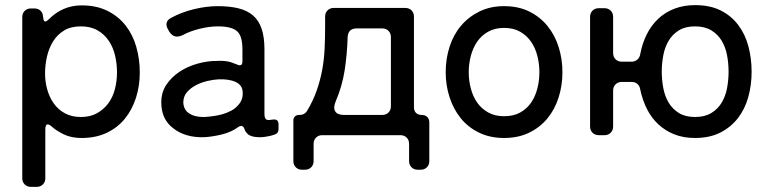

<svg xmlns="http://www.w3.org/2000/svg" viewBox="-20 -528 2997 750"><path d="M67 168V-461Q67 -476 76.5 -485.5Q86 -495 101 -495H114Q129 -495 138.5 -486Q148 -477 148 -462L149 -461Q149 -444 157 -444Q162 -444 171 -453Q225 -507 299 -507Q357 -507 400 -485.5Q443 -464 471 -428Q499 -392 512.5 -344.5Q526 -297 526 -245Q526 -192 511 -145.5Q496 -99 467.5 -64Q439 -29 396.5 -9Q354 11 299 11Q252 11 218 -9Q199 -19 184 -32Q173 -42 166 -42Q157 -42 157 -21V168Q157 183 147.5 192.5Q138 202 123 202H101Q86 202 76.5 192.5Q67 183 67 168ZM296 -71Q333 -71 359.5 -86Q386 -101 403.5 -125Q421 -149 429 -180.5Q437 -212 437 -245Q437 -279 429.5 -311Q422 -343 405 -368.5Q388 -394 361 -409.5Q334 -425 296 -425Q257 -425 230.5 -409Q204 -393 187.5 -366.5Q171 -340 163.5 -307Q156 -274 156 -241Q156 -209 164.5 -178.5Q173 -148 190 -124Q207 -100 233.5 -85.5Q260 -71 296 -71Z M778 8Q704 10 658 -26Q610 -61 610 -128Q610 -168 630.5 -198Q651 -228 682.5 -248.5Q714 -269 752 -279.5Q790 -290 825 -290Q859 -292 882 -285L906 -276Q912 -273 917 -273Q927 -273 927 -288V-335Q927 -389 905 -407Q883 -425 831 -425Q798 -425 759.5 -415.5Q721 -406 692 -390Q680 -385 672 -385Q654 -385 642 -403L636 -414Q628 -427 631 -439Q634 -451 648 -458Q688 -480 737 -492Q786 -504 831 -504Q877 -504 911.5 -495.5Q946 -487 968.5 -467.5Q991 -448 1002 -415.5Q1013 -383 1013 -335V-82Q1013 -63 1023 -60Q1030 -58 1046 -61Q1068 -64 1068 -42V-24Q1068 -7 1052 -2L1035 3Q1013 8 994 8Q962 8 948 -4Q944 -8 940.5 -12.5Q937 -17 935 -24Q931 -36 922 -36Q916 -36 911 -32Q884 -12 847.5 -3Q811 6 778 8ZM779 -71Q795 -72 813.5 -74.5Q832 -77 849.5 -82Q867 -87 883 -95.5Q899 -104 910 -117Q930 -138 928 -168Q927 -196 900 -208Q874 -220 832 -218Q813 -217 789.5 -211.5Q766 -206 745 -195Q724 -184 710 -167.5Q696 -151 696 -127Q698 -98 719 -85Q742 -70 779 -71Z M1126 101V-58Q1126 -67 1132 -73Q1138 -79 1148 -79H1151Q1169 -79 1179 -94Q1203 -134 1217 -174Q1231 -214 1238.5 -254.5Q1246 -295 1248 -337.5Q1250 -380 1250 -425V-463Q1250 -478 1259.5 -487.5Q1269 -497 1284 -497H1563Q1578 -497 1587.5 -487.5Q1597 -478 1597 -463V-109Q1597 -95 1605 -87Q1613 -79 1627 -79Q1641 -79 1649 -71Q1657 -63 1657 -49V101Q1657 116 1647.5 125.5Q1638 135 1623 135H1612Q1597 135 1587.5 125.5Q1578 116 1578 101V34Q1578 19 1568.5 9.5Q1559 0 1544 0H1239Q1224 0 1214.5 9.5Q1205 19 1205 34V101Q1205 116 1195.5 125.5Q1186 135 1171 135H1160Q1145 135 1135.5 125.5Q1126 116 1126 101ZM1324 -79H1473Q1488 -79 1497.5 -88.5Q1507 -98 1507 -113V-383Q1507 -398 1497.5 -407.5Q1488 -417 1473 -417H1373Q1340 -417 1338 -383Q1336 -317 1326.5 -254.5Q1317 -192 1291 -131Q1281 -107 1289.5 -93Q1298 -79 1324 -79Z M1949 11Q1894 11 1851 -10Q1808 -31 1779.5 -66.5Q1751 -102 1736 -148.5Q1721 -195 1721 -246Q1721 -298 1736 -345Q1751 -392 1780.5 -427Q1810 -462 1852.5 -483Q1895 -504 1949 -504Q2005 -504 2047.5 -483Q2090 -462 2119 -426Q2148 -390 2162.5 -343.5Q2177 -297 2177 -246Q2177 -194 2162 -147Q2147 -100 2118 -65Q2089 -30 2046.5 -9.5Q2004 11 1949 11ZM1949 -74Q1986 -74 2012 -88.5Q2038 -103 2054.5 -127Q2071 -151 2079 -182Q2087 -213 2087 -246Q2087 -279 2079 -310Q2071 -341 2054.5 -365Q2038 -389 2012 -404Q1986 -419 1949 -419Q1913 -419 1886.5 -404Q1860 -389 1843.5 -364.5Q1827 -340 1819 -309Q1811 -278 1811 -246Q1811 -214 1819 -183Q1827 -152 1843.5 -128Q1860 -104 1886.5 -89Q1913 -74 1949 -74Z M2695 11Q2650 11 2614.5 -3Q2579 -17 2552 -42Q2525 -67 2507.5 -101.5Q2490 -136 2481 -178Q2479 -192 2470 -200Q2461 -208 2447 -208H2409Q2394 -208 2384.5 -198.5Q2375 -189 2375 -174V-34Q2375 -19 2365.5 -9.5Q2356 0 2341 0H2319Q2304 0 2294.5 -9.5Q2285 -19 2285 -34V-462Q2285 -477 2294.5 -486.5Q2304 -496 2319 -496H2341Q2356 -496 2365.5 -486.5Q2375 -477 2375 -462V-321Q2375 -306 2384.5 -296.5Q2394 -287 2409 -287H2446Q2460 -287 2469.5 -295Q2479 -303 2481 -317Q2489 -359 2506.5 -394Q2524 -429 2551 -454.5Q2578 -480 2614.5 -494Q2651 -508 2695 -508Q2754 -508 2795.5 -487Q2837 -466 2864 -430Q2891 -394 2903.5 -347Q2916 -300 2916 -248Q2916 -196 2903 -149Q2890 -102 2862.5 -66.5Q2835 -31 2793.5 -10Q2752 11 2695 11ZM2695 -71Q2733 -71 2758.5 -86.5Q2784 -102 2799 -127Q2814 -152 2820 -183.5Q2826 -215 2826 -248Q2826 -281 2820 -312.5Q2814 -344 2799 -369Q2784 -394 2758.5 -409.5Q2733 -425 2695 -425Q2657 -425 2632 -409.5Q2607 -394 2592 -369Q2577 -344 2571 -312Q2565 -280 2565 -248Q2565 -216 2571 -184Q2577 -152 2592 -127Q2607 -102 2632 -86.5Q2657 -71 2695 -71Z"/></svg>

Font: Higure Gothic Medium
Style: Regular
Weight: 500
Designer: Yoshimichi Ohira
Foundry: Positype
Version: Version 1.000